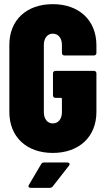

<svg xmlns="http://www.w3.org/2000/svg" viewBox="-20 -728 508 924"><path d="M234 8C360 8 444 -69 444 -189V-375C444 -382 439 -387 432 -387H247C240 -387 235 -382 235 -375V-269C235 -262 240 -257 247 -257H273C276 -257 278 -255 278 -252V-188C278 -156 261 -134 234 -134C208 -134 191 -156 191 -188V-512C191 -544 208 -566 234 -566C261 -566 278 -544 278 -512V-473C278 -466 283 -461 290 -461H432C439 -461 444 -466 444 -473V-510C444 -631 360 -708 234 -708C108 -708 25 -632 25 -512V-189C25 -69 108 8 234 8ZM128 176H219C225 176 230 174 234 169L312 69C318 61 314 54 304 54H192C186 54 181 56 178 62L119 162C114 171 119 176 128 176Z"/></svg>

Font: Barlow Condensed ExtraBold
Style: Regular
Weight: 800
Width: 3
Designer: Jeremy Tribby
Foundry: Tribby Type
Version: Version 1.422;hotconv 1.0.109;makeotfexe 2.5.65596